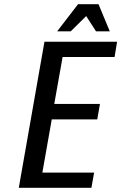

<svg xmlns="http://www.w3.org/2000/svg" viewBox="-20 -900 581 920"><path d="M70 0 193 -700H541L529 -627H280L240 -402H459L446 -328H228L183 -73H431L418 0ZM254 -750 354 -880H452L506 -750H440L393 -823L319 -750Z"/></svg>

Font: Cuprum Medium
Style: Italic
Weight: 500
Italic angle: -10°
Version: Version 3.000